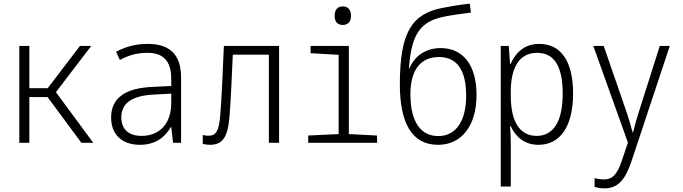

<svg xmlns="http://www.w3.org/2000/svg" viewBox="-20 -784 3750 1054"><path d="M86 0H141V-251H241L427 0H492L287 -278L481 -532H419L242 -300H141V-532H86Z M748 11C834 11 886 -31 918 -87H920L930 0H974V-359C974 -487 909 -543 792 -543C718 -543 668 -526 617 -500L638 -455C685 -480 730 -494 789 -494C870 -494 920 -456 920 -351V-312L818 -307C672 -301 590 -249 590 -139C590 -45 650 11 748 11ZM757 -38C689 -38 646 -72 646 -140C646 -221 710 -260 829 -265L920 -270V-217C920 -104 854 -38 757 -38Z M1133 11C1203 11 1231 -33 1240 -146C1248 -250 1251 -329 1258 -484H1456V0H1512V-532H1209C1200 -342 1198 -261 1189 -151C1182 -63 1165 -39 1124 -39C1113 -39 1104 -40 1093 -43V5C1104 9 1118 11 1133 11Z M1862 -647C1892 -647 1907 -667 1907 -697C1907 -729 1891 -749 1862 -749C1832 -749 1817 -729 1817 -697C1817 -666 1832 -647 1862 -647ZM1672 0H2050V-40L1895 -48V-532H1685V-492L1839 -483V-48L1672 -40Z M2385 11C2514 11 2596 -94 2596 -262C2596 -428 2521 -520 2400 -520C2313 -520 2254 -473 2228 -409H2225C2238 -597 2288 -666 2416 -692C2448 -699 2507 -708 2565 -715L2559 -764C2504 -758 2441 -747 2411 -741C2240 -709 2175 -605 2175 -321C2175 -117 2236 11 2385 11ZM2386 -37C2291 -37 2233 -113 2233 -267C2233 -397 2287 -471 2389 -471C2489 -471 2539 -399 2539 -259C2539 -118 2482 -37 2386 -37Z M2729 240H2784V4C2784 -28 2782 -64 2780 -91H2784C2808 -38 2855 11 2936 11C3052 11 3126 -86 3126 -270C3126 -449 3059 -543 2940 -543C2856 -543 2808 -491 2783 -433H2780L2773 -532H2729ZM2926 -38C2833 -38 2784 -117 2784 -258V-282C2784 -413 2831 -494 2929 -494C3023 -494 3069 -419 3069 -270C3069 -114 3016 -38 2926 -38Z M3299 250C3378 250 3416 193 3448 97L3657 -532H3602L3493 -189C3478 -143 3465 -98 3455 -57H3453C3443 -94 3432 -133 3413 -188L3294 -532H3237L3427 -1L3393 100C3367 175 3342 201 3295 201C3277 201 3259 198 3244 194V242C3261 247 3279 250 3299 250Z"/></svg>

Font: Noto Sans Mono Condensed Light
Style: Regular
Weight: 300
Width: 3
Designer: Monotype Design Team
Foundry: Monotype Imaging Inc.
Version: Version 2.014